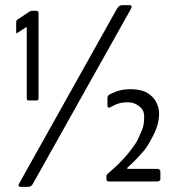

<svg xmlns="http://www.w3.org/2000/svg" viewBox="-20 -706 705 747"><path d="M92 -315Q84 -315 84 -324V-598Q84 -602 80 -599L46 -577Q43 -574 43 -581V-621Q43 -626 48 -630L95 -661Q100 -664 106 -664H122Q130 -664 130 -654V-323Q130 -315 121 -315ZM55 7 435 -672Q443 -686 456 -686H483Q498 -686 488 -669L108 9Q102 21 88 21H62Q47 21 55 7ZM404 0Q394 0 394 -8V-21Q394 -26 399 -30Q417 -45 440 -67Q466 -92 488.5 -121.5Q511 -151 518.5 -168Q526 -185 533.5 -203Q541 -221 541 -252Q541 -275 528 -287Q515 -299 503 -303.5Q491 -308 474 -308Q449 -308 427 -298Q417 -293 410 -289Q398 -283 398 -297V-325Q398 -334 407 -339Q419 -345 435 -351Q458 -359 487 -359Q529 -359 553 -344.5Q577 -330 588 -308.5Q599 -287 599 -264Q599 -224 577 -180.5Q555 -137 539 -118.5Q523 -100 510.5 -87Q498 -74 477 -55Q471 -49 480 -49H591Q603 -49 604 -38V-9Q603 0 591 0Z"/></svg>

Font: Vivano Light
Style: Regular
Weight: 300
Designer: Joe Prince, Josias Burgherr
Version: Version 2.064;September 19, 2022;FontCreator 14.0.0.2877 64-